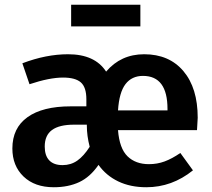

<svg xmlns="http://www.w3.org/2000/svg" viewBox="-20 -772 889 807"><path d="M808 -225H476Q482 -148 516 -115Q550 -82 606 -82Q641 -82 672 -93.5Q703 -105 738 -129L791 -56Q703 15 595 15Q528 15 477 -9.5Q426 -34 394 -79Q359 -28 313 -6.5Q267 15 206 15Q126 15 79 -30Q32 -75 32 -148Q32 -234 95.5 -279.5Q159 -325 277 -325H343V-355Q343 -405 320 -425.5Q297 -446 245 -446Q188 -446 104 -418L74 -506Q174 -544 266 -544Q379 -544 426 -471Q488 -544 586 -544Q691 -544 751 -473Q811 -402 811 -277Q811 -267 808 -225ZM684 -314Q684 -453 581 -453Q534 -453 507.5 -418.5Q481 -384 476 -308H684ZM357 -155Q345 -201 345 -244V-248H291Q229 -248 198.5 -225.5Q168 -203 168 -156Q168 -118 187 -98Q206 -78 243 -78Q278 -78 305 -97Q332 -116 357 -155ZM279 -661V-752H570V-661Z"/></svg>

Font: Fira Sans Medium
Style: Regular
Weight: 500
Designer: bBox Type GmbH & Carrois Corporate GbR & Edenspiekermann AG
Foundry: bBox Type GmbH & Carrois Corporate GbR & Edenspiekermann AG
Version: Version 4.301